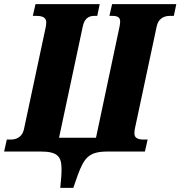

<svg xmlns="http://www.w3.org/2000/svg" viewBox="-58 -734 874 930"><path d="M234 176H297L318 116C350 28 374 0 464 0H644L657 -58H638C608 -58 593 -67 593 -88C593 -94 594 -102 595 -109L701 -606C708 -641 733 -657 764 -657H784L796 -714H485L472 -657H488C513 -657 524 -648 524 -630C524 -623 523 -615 521 -605L407 -67H228L343 -606C350 -641 369 -657 397 -657H413L425 -714H114L101 -657H120C150 -657 166 -647 166 -626C166 -620 165 -612 164 -605L58 -108C51 -74 25 -58 -5 -58H-25L-38 0H138C217 0 240 21 240 83C240 92 240 105 239 119Z"/></svg>

Font: Noto Serif Condensed Black
Style: Italic
Weight: 900
Width: 3
Italic angle: -12°
Designer: Monotype Design Team
Foundry: Monotype Imaging Inc.
Version: Version 2.013